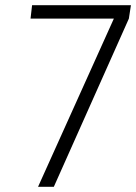

<svg xmlns="http://www.w3.org/2000/svg" viewBox="-20 -722 526 742"><path d="M486 -702 478 -650 188 0H127L420 -650H98L104 -702Z"/></svg>

Font: Kulim Park ExtraLight
Style: Italic
Weight: 275
Italic angle: -8°
Designer: Noponies / Dale Sattler
Foundry: Noponies
Version: Version 1.000; ttfautohint (v1.8.3)